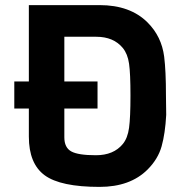

<svg xmlns="http://www.w3.org/2000/svg" viewBox="-20 -732 722 752"><path d="M36 -307V-413H93V-712H370Q490 -712 558 -644Q613 -589 623 -510Q630 -454 630 -359L631 -282Q627 -209 613 -159Q599 -109 558 -68Q490 0 370 0Q217 0 155 -45.5Q93 -91 93 -197V-307ZM461 -544Q425 -588 357 -588H232V-413H362V-307H232V-194Q232 -154 259 -139Q286 -124 355.5 -124Q425 -124 461 -168Q480 -191 485.5 -231.5Q491 -272 491 -358Q491 -444 485.5 -482.5Q480 -521 461 -544Z"/></svg>

Font: Viga
Style: Regular
Weight: 400
Designer: Oscar Yáñez
Foundry: Fontstage
Version: Version 1.001